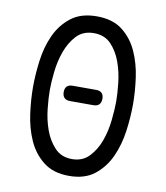

<svg xmlns="http://www.w3.org/2000/svg" viewBox="-84 -810 767 889"><g transform="rotate(10 300.0 -365.0)"><path d="M300 -69Q350 -69 381 -102Q412 -135 428.5 -181Q445 -227 450.5 -278.5Q456 -330 456 -367Q456 -403 450.5 -453.5Q445 -504 428.5 -550Q412 -596 381.5 -628.5Q351 -661 300 -661Q249 -661 218.5 -628Q188 -595 171.5 -549Q155 -503 149.5 -452.5Q144 -402 144 -366Q144 -329 149.5 -278Q155 -227 171.5 -181Q188 -135 219 -102Q250 -69 300 -69ZM300 10Q226 10 179.5 -26.5Q133 -63 108 -119Q83 -175 74 -241Q65 -307 65 -367Q65 -425 73.5 -490.5Q82 -556 107 -611.5Q132 -667 178.5 -703.5Q225 -740 300 -740Q375 -740 421 -704Q467 -668 492 -612.5Q517 -557 526 -492Q535 -427 535 -368Q535 -308 526 -241.5Q517 -175 491.5 -119Q466 -63 420 -26.5Q374 10 300 10ZM355 -332H245Q227 -332 218 -341.5Q209 -351 209 -368Q209 -386 218 -395Q227 -404 245 -404H355Q373 -404 382 -395Q391 -386 391 -368Q391 -351 382 -341.5Q373 -332 355 -332Z"/></g></svg>

Font: Maple Mono NL Light
Style: Regular
Weight: 300
Monospace: yes
Designer: subframe7536
Version: Version 7.000